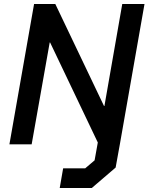

<svg xmlns="http://www.w3.org/2000/svg" viewBox="-20 -720 741 958"><path d="M701 -700 578 0 557 116 438 218H278L295 120H405L452 80L468 -9L230 -508H228L138 0H27L150 -700H256L499 -191H501L590 -700Z"/></svg>

Font: Chakra Petch SemiBold
Style: Italic
Weight: 600
Italic angle: -10°
Designer: Katatrad Aksorn Co.,Ltd.
Foundry: Cadson Demak Co.,Ltd.
Version: Version 1.000; ttfautohint (v1.6)